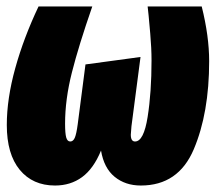

<svg xmlns="http://www.w3.org/2000/svg" viewBox="-20 -554 672 593"><path d="M1 -168Q1 -249 27 -343Q53 -437 99 -534H265Q223 -413 202 -330Q181 -247 181 -172Q181 -142 184.5 -129.5Q188 -117 197 -117Q206 -117 211 -128.5Q216 -140 220 -170L244 -355L414 -378L386 -164Q384 -144 384 -138Q384 -117 397 -117Q424 -117 436 -193Q448 -269 448 -367Q448 -405 444 -450.5Q440 -496 439 -506L436 -534H603Q626 -442 626 -365Q626 -205 578.5 -93Q531 19 415 19Q367 19 334 -8Q301 -35 292 -89Q269 -33 233.5 -7Q198 19 150 19Q81 19 41 -29.5Q1 -78 1 -168Z"/></svg>

Font: Fira Sans Extra Condensed Black
Style: Italic
Weight: 900
Width: 3
Italic angle: -8°
Designer: Carrois Corporate & Edenspiekermann AG
Foundry: Carrois Corporate GbR & Edenspiekermann AG
Version: Version 4.203